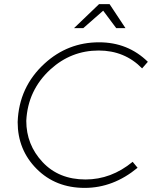

<svg xmlns="http://www.w3.org/2000/svg" viewBox="-20 -911 771 935"><path d="M591 -774H546L482.5 -859L385.5 -774H340.5L462.5 -891H513.5ZM392.5 4Q250.5 4 158.2 -88.8Q66 -181.5 66 -316.5Q72 -487.5 197.5 -602Q310.5 -705 462.5 -705Q603 -705 700 -610L672 -578Q587 -665 460.5 -665Q326.5 -665 225.5 -573Q115 -471.5 108 -322.5Q108 -206.5 187.2 -121.8Q266.5 -37 396.5 -37Q521.5 -37 626 -123L650 -94Q531.5 4 392.5 4Z"/></svg>

Font: Argentum Sans ExtraLight
Style: Italic
Weight: 200
Italic angle: -11°
Designer: Julieta Ulanovsky (font), Cristiano Sobral (main changes and remaster)
Foundry: Julieta Ulanovsky (font), Cristiano Sobral (main changes and remaster)
Version: Version 2.007;June 15, 2022;FontCreator 14.0.0.2814 64-bit; 